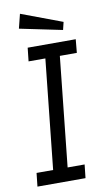

<svg xmlns="http://www.w3.org/2000/svg" viewBox="-91 -857 494 901"><g transform="rotate(-10 155.5 -406.5)"><path d="M258 -703 55 -745 72 -813 267 -740ZM19 -64H98L153 -586H73L80 -650H309L303 -586H222L167 -64H248L241 0H12Z"/></g></svg>

Font: Zilla Slab Regular
Style: Italic
Weight: 400
Italic angle: -6°
Designer: Typotheque.com
Foundry: Typotheque type foundry
Version: Version 1.1; 2017; ttfautohint (v1.6)